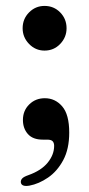

<svg xmlns="http://www.w3.org/2000/svg" viewBox="-20 -471 302 649"><path d="M130.5 -300Q100 -300 78.2 -322.5Q56.5 -345 56.5 -375.5Q56.5 -407 78.2 -429Q100 -451 130.5 -451Q162 -451 183.5 -429Q205 -407 205 -375.5Q205 -345 183.5 -322.5Q162 -300 130.5 -300ZM124.5 1Q91 1 74.2 -18Q57.5 -37 57.5 -65.5Q57.5 -97 78.8 -118Q100 -139 131.5 -139Q166.5 -139 190.2 -111.5Q214 -84 214 -23Q214 32.5 193.8 70.2Q173.5 108 142.5 129.2Q111.5 150.5 79.5 156.5Q53 161 50.5 146Q49.5 138.5 54.8 132.5Q60 126.5 76 121Q119.5 105.5 141.2 78.8Q163 52 163 22Q163 12 158 6.5Q153 1 139.5 1Z"/></svg>

Font: Fraunces 9pt
Style: Regular
Weight: 400
Version: Version 1.000;[b76b70a41]